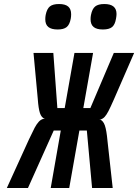

<svg xmlns="http://www.w3.org/2000/svg" viewBox="-20 -932 686 954"><path d="M196 -341.5H202.5Q186 -347.5 178.5 -370Q171 -392.5 167.5 -442.5L146.5 -669H245L265 -395H301.5L350 -669H442.5L394 -395H429L545.5 -669H646.5L545.5 -437Q528.5 -398.5 518.8 -379.8Q509 -361 500.2 -351.5Q491.5 -342 480 -338.5L473.5 -340Q492.5 -333.5 501 -308.8Q509.5 -284 514 -233L540 2H437.5L411.5 -283.5H374.5L324 2H232L282 -283.5H247L119 2H14L124 -239.5Q142.5 -279 152.2 -297.2Q162 -315.5 172.5 -327Q183 -338.5 196 -341.5ZM205 -836.5Q205 -847.5 207 -858Q213 -888 227.8 -900Q242.5 -912 273.5 -912Q304 -912 318.8 -899.5Q333.5 -887 333.5 -861Q333.5 -849.5 331.5 -839Q326 -809.5 311.2 -797.5Q296.5 -785.5 266.5 -785.5Q235.5 -785.5 220.2 -797.8Q205 -810 205 -836.5ZM430 -836.5Q430 -847.5 432 -857.5Q438 -888 453 -900Q468 -912 498.5 -912Q559 -912 559 -862.5Q559 -853.5 556.5 -839.5Q551.5 -809.5 536.8 -797.5Q522 -785.5 491 -785.5Q460 -785.5 445 -798Q430 -810.5 430 -836.5Z"/></svg>

Font: JuliaMono MediumItalic
Style: Regular
Weight: 500
Italic angle: -9°
Monospace: yes
Designer: cormullion
Foundry: corm
Version: Version 0.049; ttfautohint (v1.8.4)